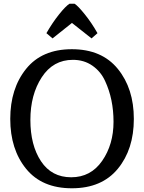

<svg xmlns="http://www.w3.org/2000/svg" viewBox="-20 -996 773 1030"><path d="M544 -561Q521 -612 476 -643.5Q431 -675 371 -675Q265 -675 204 -581.5Q143 -488 143 -352.5Q143 -217 200 -131Q257 -45 362 -45Q467 -45 528 -133Q589 -221 589 -342.5Q589 -464 544 -561ZM120 -90.5Q35 -195 35 -358Q35 -521 120 -626.5Q205 -732 365.5 -732Q526 -732 612 -626.5Q698 -521 698 -358Q698 -195 612 -90.5Q526 14 365.5 14Q205 14 120 -90.5ZM353 -976H380Q398 -965 435 -919Q472 -873 503 -818L471 -790L366 -873L262 -790L229 -818Q261 -874 297 -919Q333 -964 353 -976Z"/></svg>

Font: Gabriela
Style: Regular
Weight: 400
Designer: Eduardo Rodriguez Tunni
Foundry: Eduardo Rodriguez Tunni
Version: Version 1.003